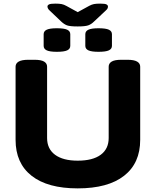

<svg xmlns="http://www.w3.org/2000/svg" viewBox="-20 -1032 860 1060"><path d="M409 8Q243 8 154.5 -61.5Q66 -131 66 -260V-664Q66 -682 83 -692Q100 -702 137 -702H170Q207 -702 223.5 -692Q240 -682 240 -664V-270Q240 -210 284 -177.5Q328 -145 409 -145Q492 -145 536 -177.5Q580 -210 580 -270V-664Q580 -682 596.5 -692Q613 -702 650 -702H683Q720 -702 737 -692Q754 -682 754 -664V-260Q754 -131 665 -61.5Q576 8 409 8ZM524 -746Q485 -746 468 -754Q451 -762 451 -779V-843Q451 -860 468 -868Q485 -876 524 -876Q564 -876 581 -868Q598 -860 598 -843V-779Q598 -762 581 -754Q564 -746 524 -746ZM294 -746Q255 -746 238 -754Q221 -762 221 -779V-843Q221 -860 238 -868Q255 -876 294 -876Q334 -876 351 -868Q368 -860 368 -843V-779Q368 -762 351 -754Q334 -746 294 -746ZM533 -1012Q560 -1012 568 -1007.5Q576 -1003 576 -996Q576 -991 574 -986Q572 -981 563 -973L499 -913Q484 -898 467 -892Q450 -886 409 -886Q366 -886 350 -892Q334 -898 318 -913L255 -973Q247 -980 244.5 -986Q242 -992 242 -996Q242 -1003 250.5 -1007.5Q259 -1012 285 -1012Q307 -1012 320 -1009.5Q333 -1007 347 -999L409 -965L473 -1000Q486 -1007 498.5 -1009.5Q511 -1012 533 -1012Z"/></svg>

Font: Asap Expanded ExtraBold
Style: Regular
Weight: 800
Width: 7
Designer: Pablo Cosgaya
Foundry: Omnibus-Type
Version: Version 3.001; ttfautohint (v1.8.4.7-5d5b)